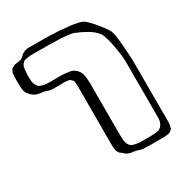

<svg xmlns="http://www.w3.org/2000/svg" viewBox="-236 -738 961 1027"><g transform="rotate(-30 245.0 -224.5)"><path d="M539 -258V30Q539 50 539.5 70.5Q540 91 539 111Q538 118 537 124Q536 130 534 137Q534 141 532 145Q531 147 528.5 148.5Q526 150 524 152Q522 153 519.5 155.5Q517 158 515 159Q512 160 508.5 160.5Q505 161 502 162Q490 164 477 164Q464 164 452 164H391Q380 164 368.5 163.5Q357 163 346 162Q335 160 324 156Q313 152 302 151Q297 149 291 149Q285 149 280 148Q276 146 270.5 144.5Q265 143 260 140Q256 138 251.5 133.5Q247 129 242 125Q239 122 234.5 119.5Q230 117 227 113Q219 102 217 88.5Q215 75 215 62V-302Q215 -308 214.5 -314Q214 -320 213 -327Q213 -329 213 -331.5Q213 -334 212 -335Q211 -338 207 -341.5Q203 -345 201 -347Q200 -349 198 -351Q195 -353 190 -353.5Q185 -354 182 -355Q169 -357 153.5 -356.5Q138 -356 124 -356Q111 -356 97.5 -356Q84 -356 71 -359Q64 -361 58 -363.5Q52 -366 45 -367Q36 -369 26 -370Q16 -371 7 -373Q-19 -381 -35 -402Q-37 -405 -39.5 -407.5Q-42 -410 -44 -413Q-49 -423 -50.5 -434.5Q-52 -446 -53 -456Q-54 -474 -53.5 -492.5Q-53 -511 -52 -528Q-51 -531 -51 -534.5Q-51 -538 -50 -541Q-49 -544 -47 -547Q-45 -550 -44 -553Q-43 -555 -42 -557Q-41 -559 -40 -560Q-38 -562 -35 -563Q-32 -564 -30 -565Q-28 -566 -25.5 -567.5Q-23 -569 -21 -570Q-10 -573 1 -573.5Q12 -574 22 -578Q32 -583 39.5 -591Q47 -599 57 -604Q65 -609 77 -611Q86 -613 95.5 -612.5Q105 -612 114 -612H181Q190 -612 214.5 -611.5Q239 -611 271 -609Q303 -607 334.5 -603.5Q366 -600 390.5 -594Q415 -588 424 -579Q439 -567 458.5 -545Q478 -523 495 -500Q512 -477 519 -462Q526 -440 528.5 -415Q531 -390 533 -367Q535 -345 537 -313.5Q539 -282 539 -258ZM22 -423Q25 -420 27.5 -415.5Q30 -411 34 -409Q39 -405 45 -404Q59 -398 74 -397Q89 -396 103 -396Q125 -396 147 -396.5Q169 -397 191 -395Q204 -394 218 -391.5Q232 -389 243 -382Q261 -370 271 -349Q274 -342 275.5 -332.5Q277 -323 278 -315Q280 -296 280 -275.5Q280 -255 280 -235V-14Q280 5 280 25Q280 45 281 65Q282 78 287 91Q292 104 303 112Q305 113 307.5 114Q310 115 312 116Q323 120 334 121.5Q345 123 357 124H391Q403 124 415 124Q427 124 439 123Q447 123 455 122Q463 121 470 118Q489 111 498 88Q503 76 503 61Q503 46 503 33V-290Q503 -301 500 -328.5Q497 -356 491 -388.5Q485 -421 476.5 -448.5Q468 -476 457 -487Q437 -510 405.5 -527.5Q374 -545 351 -554Q340 -561 311.5 -564.5Q283 -568 250 -569.5Q217 -571 188.5 -571Q160 -571 149 -571Q130 -571 111.5 -571.5Q93 -572 74 -571Q67 -570 60 -569Q53 -568 45 -566Q44 -565 41.5 -565Q39 -565 37 -564Q36 -563 34.5 -561Q33 -559 31 -558Q29 -556 26.5 -553.5Q24 -551 22 -548Q18 -542 16.5 -533.5Q15 -525 14 -518Q13 -507 12.5 -495.5Q12 -484 12 -473Q12 -466 12.5 -458.5Q13 -451 14 -443Q15 -439 17 -434Q19 -429 22 -423Z"/></g></svg>

Font: Rubik Vinyl
Style: Regular
Weight: 400
Designer: Hubert and Fischer, NaN
Foundry: Hubert and Fischer, NaN
Version: Version 2.200